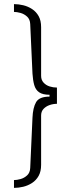

<svg xmlns="http://www.w3.org/2000/svg" viewBox="-20 -755 344 934"><path d="M48 -735Q70 -735 93 -729.5Q116 -724 136 -711Q156 -698 168 -676.5Q180 -655 180 -623V-386Q180 -366 192 -353Q204 -340 221.5 -334.5Q239 -329 257 -329V-250Q239 -250 221.5 -244Q204 -238 192 -225.5Q180 -213 180 -193V47Q180 79 168 100.5Q156 122 136 135Q116 148 93 153.5Q70 159 48 159V121Q62 121 80 116Q98 111 112 98Q126 85 127 62L138 -182Q140 -231 155.5 -258Q171 -285 221 -285V-294Q188 -294 170.5 -306Q153 -318 146.5 -341.5Q140 -365 138 -397L127 -638Q126 -661 112 -674Q98 -687 80 -692Q62 -697 48 -697Z"/></svg>

Font: Archivo SemiBold Thin
Style: Regular
Weight: 250
Version: Version 2.001